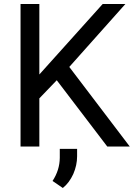

<svg xmlns="http://www.w3.org/2000/svg" viewBox="-20 -731 667 958"><path d="M515.1 0H627.4L325.7 -397L605.5 -710.9H492.2L176.3 -359.4V-710.9H82.5V0H176.3V-240.2L263.2 -330.6ZM293.5 207C315.4 189.5 332.5 166 345.7 137.2C358.4 107.9 364.7 78.6 364.7 48.8V11.7H278.3V56.6C277.8 98.1 265.6 136.2 242.2 171.9Z"/></svg>

Font: Roboto
Style: Regular
Weight: 400
Designer: Google
Version: Version 2.137; 2017